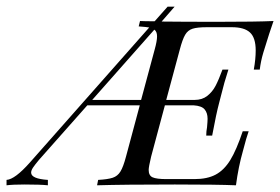

<svg xmlns="http://www.w3.org/2000/svg" viewBox="-80 -553 837 573"><path d="M736.3 -490.3Q725.8 -461.3 705.6 -395.2Q698.4 -371 695.2 -345.2H677.4Q683.1 -376.6 683.1 -402.4Q683.1 -440.3 666.1 -456Q649.2 -471.8 612.1 -471.8H537.1Q508.9 -471.8 494.8 -467.3Q480.6 -462.9 472.6 -449.2Q464.5 -435.5 456.5 -404.8L416.1 -254.8H500.8Q523.4 -254.8 538.7 -266.9Q554 -279 563.3 -296.8Q572.6 -314.5 583.9 -345.2H601.6Q588.7 -305.6 579.8 -268.5L574.2 -246.8Q565.3 -213.7 553.2 -148.4H535.5Q535.5 -161.3 537.9 -173.4Q539.5 -191.1 539.5 -198.4Q539.5 -216.1 530.6 -226.6Q521.8 -237.1 497.6 -238.7H412.1L371 -85.5Q363.7 -54.8 363.7 -46Q363.7 -29 375.4 -23.8Q387.1 -18.5 416.9 -18.5H500Q538.7 -18.5 563.7 -31.9Q588.7 -45.2 607.3 -75.4Q625.8 -105.6 644.4 -161.3H662.1Q655.6 -143.5 645.2 -103.2Q631.5 -55.6 624.2 0Q569.4 -2.4 441.9 -2.4Q288.7 -2.4 209.7 0L212.9 -16.1Q241.9 -17.7 256.5 -22.6Q271 -27.4 279.4 -41.1Q287.9 -54.8 296 -85.5L337.1 -238.7H180.6L36.3 -75.8Q24.2 -61.3 18.5 -52.8Q12.9 -44.4 12.9 -37.9Q12.9 -19.4 62.9 -16.1V0Q41.1 -2.4 -6.5 -2.4Q-41.1 -2.4 -60.5 0V-16.1Q-35.5 -17.7 8.9 -67.7L365.3 -471Q356.5 -472.6 333.9 -474.2L337.9 -490.3Q351.6 -489.5 381.5 -489.5L420.2 -533.1H441.1L402.4 -488.7Q466.1 -487.9 569.4 -487.9Q685.5 -487.9 736.3 -490.3ZM341.1 -254.8 381.5 -404.8Q388.7 -430.6 388.7 -444.4Q388.7 -458.9 380.6 -464.5L195.2 -254.8Z"/></svg>

Font: Playfair Display SC
Style: Italic
Weight: 400
Italic angle: -14°
Designer: Claus Eggers Sørensen
Foundry: Claus Eggers Sørensen
Version: Version 1.202; ttfautohint (v1.6)